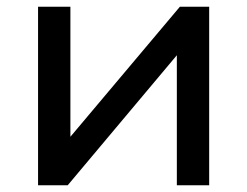

<svg xmlns="http://www.w3.org/2000/svg" viewBox="-20 -550 734 570"><path d="M93 -530V0H181L505 -386V0H601V-530H514L189 -144V-530Z"/></svg>

Font: Malon Grotesk Med
Style: Regular
Weight: 500
Designer: Julieta Ulanovsky
Foundry: Julieta Ulanovsky
Version: Version 7.200